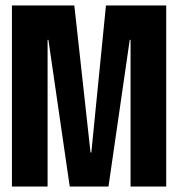

<svg xmlns="http://www.w3.org/2000/svg" viewBox="-20 -680 650 700"><path d="M23.5 0V-660H251L310 -124.2H313L366.3 -660H586V0H456V-534.7H453L375.5 0H234.2L156.5 -534.7H153.5V0Z"/></svg>

Font: Bricolage Grotesque 96pt ExtraBold Condensed
Style: Regular
Weight: 800
Width: 3
Version: Version 1.001;gftools[0.9.33.dev8+g029e19f]